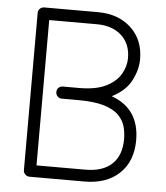

<svg xmlns="http://www.w3.org/2000/svg" viewBox="-51 -746 684 791"><g transform="rotate(5 291.0 -350.0)"><path d="M100 0Q90 0 82.5 -7.5Q75 -15 75 -25V-675Q75 -686 82.5 -693Q90 -700 100 -700H322Q407 -700 459.5 -651Q512 -602 512 -522Q512 -478 488.5 -433Q465 -388 409 -360Q525 -318 525 -188Q525 -101 472 -50.5Q419 0 327 0ZM125 -49H327Q399 -49 437 -85Q475 -121 475 -188Q475 -214 468.5 -239Q462 -264 441.5 -285.5Q421 -307 380.5 -319.5Q340 -332 272 -332H205Q194 -332 187 -339.5Q180 -347 180 -357Q180 -368 187 -375Q194 -382 205 -382H272Q342 -382 383.5 -403Q425 -424 443.5 -456Q462 -488 462 -522Q462 -581 424 -615.5Q386 -650 322 -650H125Z"/></g></svg>

Font: Zen Kurenaido
Style: ARC
Weight: 400
Designer: Yoshimichi Ohira
Foundry: Positype
Version: Version 1.001